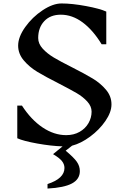

<svg xmlns="http://www.w3.org/2000/svg" viewBox="-20 -826 740 1111"><path d="M397 17 360 46Q407 85 424.5 110Q442 135 442 164Q442 211 396.5 235.5Q351 260 255 265V239Q353 207 353 146Q353 124 338 105.5Q323 87 287 66L342 21Q276 19 195.5 4.5Q115 -10 80 -26V-215H107Q160 -133 226.5 -88.5Q293 -44 363 -44Q407 -44 440.5 -63Q474 -82 492 -113.5Q510 -145 510 -180Q510 -211 485 -238.5Q460 -266 423 -287.5Q386 -309 320 -343Q243 -382 196.5 -410Q150 -438 117.5 -476.5Q85 -515 85 -562Q85 -612 126 -669.5Q167 -727 226.5 -766.5Q286 -806 336 -806Q397 -806 477.5 -791Q558 -776 595 -759V-570H568Q518 -652 458 -696.5Q398 -741 332 -741Q271 -741 236 -703.5Q201 -666 201 -606Q201 -573 227 -544.5Q253 -516 291.5 -493Q330 -470 396 -437Q471 -399 516.5 -371.5Q562 -344 593.5 -306.5Q625 -269 625 -223V-221Q625 -177 590 -126Q555 -75 501.5 -35.5Q448 4 397 17Z"/></svg>

Font: Inknut Antiqua Light
Style: Regular
Weight: 300
Designer: Claus Eggers Sørensen
Foundry: Claus Eggers Sørensen
Version: Version 1.003; ttfautohint (v1.8.2) -l 8 -r 50 -G 200 -x 14 